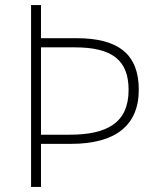

<svg xmlns="http://www.w3.org/2000/svg" viewBox="-20 -734 620 754"><path d="M525 -382C525 -520 446 -584 281 -584H141V-714H102V0H141V-169H258C432 -169 525 -240 525 -382ZM253 -205H141V-548H274C420 -548 485 -498 485 -381C485 -249 397 -205 253 -205Z"/></svg>

Font: Noto Sans Gurmukhi ExtraLight
Style: Regular
Weight: 200
Designer: Jelle Bosma - Monotype Design Team
Foundry: Monotype Imaging Inc.
Version: Version 2.004